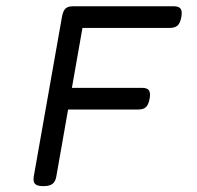

<svg xmlns="http://www.w3.org/2000/svg" viewBox="-20 -600 640 624"><path d="M217.3 -579.6Q200.7 -579.6 192.9 -572.3Q185.1 -564.9 181.6 -546.4L89.8 -26.9Q86.9 -9.8 93.8 -2.4Q100.6 4.9 120.6 4.9H121.6Q141.1 4.9 150.6 -2.4Q160.2 -9.8 163.1 -26.9L248 -509.3H532.2Q548.8 -509.3 557.4 -517.3Q565.9 -525.4 569.3 -544.4Q572.8 -563.5 567.1 -571.5Q561.5 -579.6 544.9 -579.6ZM191.4 -314.5 179.2 -244.1H429.7Q446.3 -244.1 454.6 -252.2Q462.9 -260.3 466.3 -279.3Q469.7 -298.3 464.1 -306.4Q458.5 -314.5 441.9 -314.5Z"/></svg>

Font: Courier Prime Sans
Style: Regular
Weight: 300
Italic angle: -10°
Designer: Alan Dague-Greene
Foundry: Quote-Unquote Apps
Version: Version 3.23